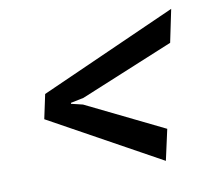

<svg xmlns="http://www.w3.org/2000/svg" viewBox="-58 -639 626 569"><g transform="rotate(-10 255.5 -354.5)"><path d="M189 -360.4 150.4 -352.5 149.9 -349.6 184.6 -341.3 418 -227.1 397.5 -134.3 64 -318.4 79.6 -391.6 491.2 -575.2 470.7 -476.6Z"/></g></svg>

Font: Ufes Sans
Style: Italic
Weight: 400
Designer: Ricardo Esteves & Filipe Motta
Foundry: ProDesignUfes - Ricardo Esteves, Filipe Motta
Version: Version 2.0